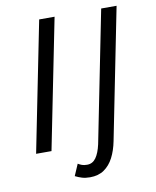

<svg xmlns="http://www.w3.org/2000/svg" viewBox="-90 -725 779 956"><g transform="rotate(-10 300.0 -247.0)"><path d="M43 0 174.2 -656.3H252.1L120.8 0ZM288.1 161.8Q264.9 161.8 247.5 156.6Q230.1 151.4 213.2 142.8L238.4 84.4Q248.2 90.4 258.4 94.1Q268.5 97.7 284.2 97.7Q312 97.7 328.9 73.9Q345.8 50.2 355.4 6.8L487.7 -656.3H565.6L433.8 4.6Q424.7 51 406.4 86.4Q388.1 121.8 359 141.8Q329.9 161.8 288.1 161.8Z"/></g></svg>

Font: SourceCodeVF
Style: Italic
Weight: 200
Italic angle: -11°
Monospace: yes
Designer: Paul D. Hunt, Teo Tuominen
Foundry: Adobe
Version: Version 1.026;hotconv 1.1.0;makeotfexe 2.6.0